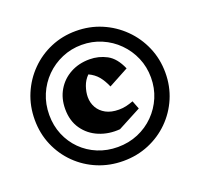

<svg xmlns="http://www.w3.org/2000/svg" viewBox="-124 -828 1033 991"><g transform="rotate(-20 392.0 -332.5)"><path d="M392.5 24.2Q318 24.2 252.9 -2.6Q187.8 -29.5 138.5 -78Q89.2 -126.5 61.4 -191.2Q33.5 -256 33.5 -331.8Q33.5 -406.8 61 -472Q88.5 -537.2 137.4 -586.5Q186.2 -635.8 250.5 -663.1Q314.8 -690.5 389.2 -690.5Q463.8 -690.5 528.9 -663Q594 -635.5 644 -586.2Q694 -537 722.2 -471.5Q750.5 -406 750.5 -330.5Q750.5 -256.2 722.9 -191.6Q695.2 -127 646.2 -78.5Q597.2 -30 532.4 -2.9Q467.5 24.2 392.5 24.2ZM430.5 -136Q368.8 -131 316.1 -152.8Q263.5 -174.5 231.9 -219.9Q200.2 -265.2 200.2 -329.8Q200.2 -388.8 226.9 -433.6Q253.5 -478.5 300 -503.8Q346.5 -529 405 -529Q455.5 -529 499.1 -505.8Q542.8 -482.5 569.8 -419.5L459.8 -360.2Q444.5 -395.8 424.9 -419.5Q405.2 -443.2 373.8 -457.8Q351.8 -436.2 341.2 -405.8Q330.8 -375.2 330.8 -348.5Q330.8 -316.5 345.8 -290.2Q360.8 -264 389.5 -248.4Q418.2 -232.8 460.8 -232.8Q481.5 -232.8 500 -237Q518.5 -241.2 540.5 -249.2L558.2 -203.5ZM389.8 -53.2Q450 -53.2 501.5 -75Q553 -96.8 591.2 -135.4Q629.5 -174 650.9 -224.4Q672.2 -274.8 672.2 -332.5Q672.2 -391 650.5 -441.6Q628.8 -492.2 590.2 -530.9Q551.8 -569.5 501 -591.2Q450.2 -613 392.5 -613Q334.8 -613 284 -591.2Q233.2 -569.5 194.6 -530.9Q156 -492.2 134.2 -440.8Q112.5 -389.2 112.5 -329.5Q112.5 -270.5 133.5 -220.2Q154.5 -170 192.2 -132.4Q230 -94.8 280.6 -74Q331.2 -53.2 389.8 -53.2Z"/></g></svg>

Font: Eczar
Style: Regular
Weight: 400
Designer: Vaibhav Singh
Foundry: Rosetta Type Foundry
Version: Version 2.000